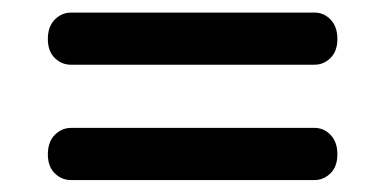

<svg xmlns="http://www.w3.org/2000/svg" viewBox="-20 -500 624 313"><path d="M58 -436.5Q58 -456.5 69.2 -468Q80.5 -479.5 96 -479.5H493Q508 -479.5 519 -468Q530 -456.5 530 -436.5Q530 -416.5 518.8 -405.5Q507.5 -394.5 493 -394.5H95.5Q80.5 -394.5 69.2 -405.5Q58 -416.5 58 -436.5ZM58 -248.5Q58 -268.5 69.2 -280Q80.5 -291.5 96 -291.5H493Q508 -291.5 519 -280Q530 -268.5 530 -248.5Q530 -228.5 518.8 -217.5Q507.5 -206.5 493 -206.5H95.5Q80.5 -206.5 69.2 -217.5Q58 -228.5 58 -248.5Z"/></svg>

Font: Fraunces 9pt Soft
Style: Bold
Weight: 700
Version: Version 1.000;[b76b70a41]